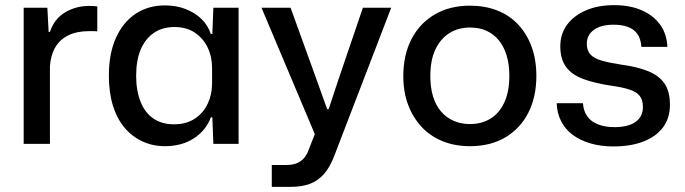

<svg xmlns="http://www.w3.org/2000/svg" viewBox="-20 -559 2663 746"><path d="M72 0V-529H164L169 -435H174Q191 -486 233 -511Q275 -536 327 -536Q336 -536 343.5 -535.5Q351 -535 358 -534V-437Q352 -438 343.5 -438Q335 -438 326 -438Q279 -438 246 -422Q213 -406 195 -375.5Q177 -345 174 -302V0Z M621 9Q573 9 532.5 -10Q492 -29 463 -64Q434 -99 418.5 -149.5Q403 -200 403 -265Q403 -351 430.5 -412Q458 -473 507 -505.5Q556 -538 621 -538Q665 -538 701 -524Q737 -510 762.5 -485.5Q788 -461 799 -427H805L809 -529H907V0H809L805 -103H799Q781 -53 734 -22Q687 9 621 9ZM656 -76Q704 -76 737 -98Q770 -120 787 -156Q804 -192 804 -235V-295Q804 -339 786.5 -375Q769 -411 736.5 -432.5Q704 -454 658 -454Q611 -454 577.5 -431Q544 -408 526.5 -366Q509 -324 509 -265Q509 -207 526 -164Q543 -121 576 -98.5Q609 -76 656 -76Z M1036 167V82H1092Q1116 82 1132.5 75.5Q1149 69 1161 55.5Q1173 42 1180 21L1212 -60V-17L996 -529H1109L1211 -247L1251 -135H1257L1294 -247L1390 -529H1500L1279 46Q1262 91 1238.5 117.5Q1215 144 1183.5 155.5Q1152 167 1110 167Z M1806 9Q1748 9 1700.5 -10Q1653 -29 1619 -65Q1585 -101 1566 -151Q1547 -201 1547 -263Q1547 -345 1578.5 -406.5Q1610 -468 1668.5 -502.5Q1727 -537 1806 -537Q1864 -537 1911.5 -518.5Q1959 -500 1993 -464Q2027 -428 2045.5 -377.5Q2064 -327 2064 -264Q2064 -183 2033 -121.5Q2002 -60 1944 -25.5Q1886 9 1806 9ZM1806 -77Q1852 -77 1886.5 -98.5Q1921 -120 1940 -162Q1959 -204 1959 -264Q1959 -309 1948.5 -343.5Q1938 -378 1918 -402.5Q1898 -427 1870 -439.5Q1842 -452 1806 -452Q1760 -452 1725.5 -430Q1691 -408 1671.5 -366.5Q1652 -325 1652 -263Q1652 -219 1662.5 -184.5Q1673 -150 1693.5 -126Q1714 -102 1742.5 -89.5Q1771 -77 1806 -77Z M2364 10Q2314 10 2273.5 -2Q2233 -14 2204 -36Q2175 -58 2159.5 -89.5Q2144 -121 2143 -158H2245Q2247 -127 2262.5 -106Q2278 -85 2305.5 -75Q2333 -65 2367 -65Q2421 -65 2449.5 -85.5Q2478 -106 2478 -143Q2478 -171 2465.5 -186.5Q2453 -202 2426 -211Q2399 -220 2355 -226Q2289 -236 2245 -252.5Q2201 -269 2179 -299.5Q2157 -330 2157 -379Q2157 -427 2183 -462.5Q2209 -498 2256 -518.5Q2303 -539 2366 -539Q2428 -539 2473.5 -519Q2519 -499 2545 -463Q2571 -427 2573 -377H2472Q2470 -408 2456.5 -427Q2443 -446 2419.5 -454.5Q2396 -463 2364 -463Q2315 -463 2287.5 -443Q2260 -423 2260 -389Q2260 -363 2274 -347.5Q2288 -332 2317.5 -323.5Q2347 -315 2393 -308Q2454 -300 2497 -283Q2540 -266 2561.5 -235Q2583 -204 2583 -152Q2583 -100 2556 -64Q2529 -28 2479.5 -9Q2430 10 2364 10Z"/></svg>

Font: Mona Sans ExtraLight Medium
Style: Regular
Weight: 500
Version: Version 2.000